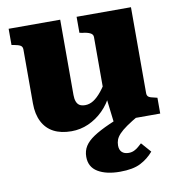

<svg xmlns="http://www.w3.org/2000/svg" viewBox="-86 -619 879 946"><g transform="rotate(-10 353.0 -146.5)"><path d="M278 -541V-164Q278 -145 283 -131.5Q288 -118 298.5 -111.5Q309 -105 327 -105Q348 -105 368 -117.5Q388 -130 409.5 -156.5Q431 -183 454 -225L451 -136Q430 -91 397 -58.5Q364 -26 323.5 -8Q283 10 238 10Q186 10 149.5 -9Q113 -28 93.5 -66Q74 -104 74 -158V-428Q74 -442 64 -448Q54 -454 31 -458L20 -460V-541ZM632 -541V-110Q632 -101 636.5 -95.5Q641 -90 651 -87Q661 -84 675 -81L683 -79V0H450L435 -126L427 -132V-428Q427 -442 412 -449Q397 -456 375 -458L360 -461V-541ZM546 -42 578 -10Q538 13 513 30.5Q488 48 474.5 62.5Q461 77 456 90.5Q451 104 451 119Q451 141 463 152.5Q475 164 497 164Q512 164 524.5 158Q537 152 546.5 143.5Q556 135 564 128L607 177Q580 209 542 228.5Q504 248 439 248Q370 248 328.5 223Q287 198 287 147Q287 117 301.5 94Q316 71 347 50.5Q378 30 427.5 8Q477 -14 546 -42Z"/></g></svg>

Font: Roboto Serif 20pt ExtraBold
Style: Regular
Weight: 800
Version: Version 1.008